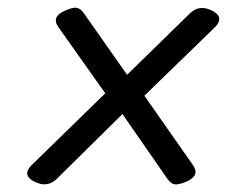

<svg xmlns="http://www.w3.org/2000/svg" viewBox="-20 -479 640 506"><path d="M480.5 -443.8 299.3 -266.6 281.7 -256.8 63 -43.5Q36.6 -17.1 71.3 0Q104.5 16.6 129.4 -7.3L328.1 -203.6L346.2 -212.9L546.9 -407.7Q560.1 -421.4 557.4 -432.4Q554.7 -443.4 538.6 -451.2Q504.9 -467.8 480.5 -443.8ZM133.8 -407.7 273.4 -210.4 285.6 -203.1 421.4 -7.3Q430.7 5.4 440.4 6.8Q450.2 8.3 470.7 0Q507.8 -16.1 488.8 -43.5L339.4 -256.8L327.1 -264.6L201.2 -443.8Q191.9 -457 181.9 -458.5Q171.9 -460 151.9 -451.2Q114.3 -435.1 133.8 -407.7Z"/></svg>

Font: Courier Prime Sans
Style: Regular
Weight: 300
Italic angle: -10°
Designer: Alan Dague-Greene
Foundry: Quote-Unquote Apps
Version: Version 3.23